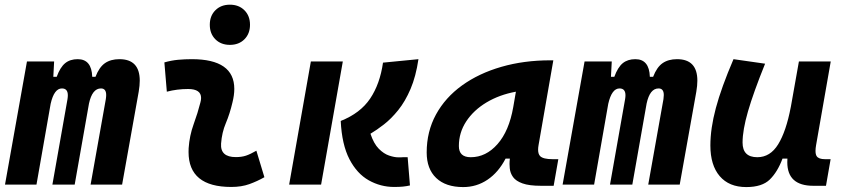

<svg xmlns="http://www.w3.org/2000/svg" viewBox="-20 -776 3556 807"><path d="M207.5 -517.6 204.1 -453.1H218.3Q232.9 -493.2 253.7 -510.3Q274.4 -527.3 306.6 -527.3Q365.2 -527.3 367.7 -453.1H381.3Q397 -493.7 421.1 -510.5Q445.3 -527.3 481.9 -527.3Q567.4 -527.3 567.4 -437Q567.4 -416.5 563 -390.6L493.2 0H360.8L424.8 -359.4Q426.3 -369.1 426.3 -376.5Q426.3 -404.3 404.3 -404.3Q367.7 -404.3 354 -340.8L293.9 0H200.2L263.7 -359.4Q265.1 -368.2 265.1 -375.5Q265.1 -404.3 240.2 -404.3Q207.5 -404.3 192.9 -339.8L133.3 0H1L93.3 -517.6Z M1057.6 -142.6 1091.3 -31.2Q1061.5 -14.2 1028.3 -2.2Q995.1 9.8 952.1 9.8Q772.5 9.8 772.5 -137.2Q772.5 -145 772.9 -153.3Q776.4 -205.6 793.9 -253.9Q811.5 -302.2 822.3 -345.2Q825.2 -355.5 825.2 -364.3Q825.2 -401.9 770.5 -401.9Q724.1 -401.9 681.2 -390.6L670.9 -513.7Q699.7 -522 728.5 -524.7Q757.3 -527.3 786.1 -527.3Q964.8 -527.3 964.8 -402.3Q964.8 -376.5 957 -345.2Q945.8 -297.4 929.2 -258.3Q912.6 -219.2 909.2 -172.4Q905.3 -115.7 971.2 -115.7Q995.6 -115.7 1013.9 -121.8Q1032.2 -127.9 1057.6 -142.6ZM946.3 -587.4Q908.7 -587.4 885.3 -610.8Q861.8 -634.3 861.8 -671.9Q861.8 -709.5 885.3 -732.9Q908.7 -756.3 946.3 -756.3Q983.9 -756.3 1007.3 -732.9Q1030.8 -709.5 1030.8 -671.9Q1030.8 -634.3 1007.3 -610.8Q983.9 -587.4 946.3 -587.4Z M1636.7 9.8Q1579.6 9.8 1530 -18.1Q1480.5 -45.9 1448.7 -106.9Q1417 -168 1412.1 -267.6Q1494.6 -300.3 1535.9 -361.8Q1577.1 -423.3 1589.8 -512.7L1738.8 -527.3Q1728 -454.6 1705.6 -402.1Q1683.1 -349.6 1653.8 -313.2Q1624.5 -276.9 1594 -253.2Q1563.5 -229.5 1537.1 -213.9Q1550.8 -172.4 1572 -150.9Q1593.3 -129.4 1615.5 -122.1Q1637.7 -114.7 1653.8 -114.7Q1660.6 -114.7 1665.5 -114.7Q1669.9 -114.7 1673.3 -115.2Q1677.7 -115.2 1682.1 -115.2Q1686.5 -115.2 1693.4 -115.2L1703.1 3.4Q1688.5 6.8 1673.6 8.3Q1658.7 9.8 1636.7 9.8ZM1195.3 0 1286.6 -517.6H1420.9L1329.6 0Z M1926.8 10.3Q1853.5 10.3 1813.5 -27.8Q1773.4 -65.9 1773.4 -135.3Q1773.4 -223.1 1812.5 -294.7Q1851.6 -366.2 1922.1 -417Q1992.7 -467.8 2087.4 -495.1Q2182.1 -522.5 2293.5 -522.5H2305.7L2243.7 -166.5Q2241.7 -155.8 2241.7 -147Q2241.7 -128.4 2250.5 -119.6Q2263.2 -106.9 2303.2 -106.9H2326.7L2307.1 4.9H2253.9Q2204.1 4.9 2176.3 -5.1Q2148.4 -15.1 2136.5 -31.7Q2124.5 -48.3 2122.6 -68.8Q2121.6 -77.6 2121.6 -86.9Q2121.6 -98.1 2123 -109.4H2105Q2075.2 -51.8 2029.3 -20.8Q1983.4 10.3 1926.8 10.3ZM1958.5 -115.2Q2022.5 -115.2 2071 -170.2Q2119.6 -225.1 2137.2 -325.7L2148.4 -390.6Q2079.1 -377.9 2024.9 -345.5Q1970.7 -313 1939.7 -265.9Q1908.7 -218.8 1908.7 -162.1Q1908.7 -115.2 1958.5 -115.2Z M2551.3 -517.6 2547.9 -453.1H2562Q2576.7 -493.2 2597.4 -510.3Q2618.2 -527.3 2650.4 -527.3Q2709 -527.3 2711.4 -453.1H2725.1Q2740.7 -493.7 2764.9 -510.5Q2789.1 -527.3 2825.7 -527.3Q2911.1 -527.3 2911.1 -437Q2911.1 -416.5 2906.7 -390.6L2836.9 0H2704.6L2768.6 -359.4Q2770 -369.1 2770 -376.5Q2770 -404.3 2748 -404.3Q2711.4 -404.3 2697.8 -340.8L2637.7 0H2543.9L2607.4 -359.4Q2608.9 -368.2 2608.9 -375.5Q2608.9 -404.3 2584 -404.3Q2551.3 -404.3 2536.6 -339.8L2477.1 0H2344.7L2437 -517.6Z M3116.7 10.3Q3044.4 10.3 3005.1 -35.6Q2965.8 -81.5 2965.8 -164.6Q2965.8 -235.8 2988.8 -321.8Q3011.7 -407.7 3063 -527.3L3195.8 -508.3Q3146.5 -386.2 3123.8 -307.6Q3101.1 -229 3101.1 -176.8Q3101.1 -115.2 3163.1 -115.2Q3217.3 -115.2 3250.7 -169.4Q3284.2 -223.6 3303.7 -325.7V-325.2L3337.9 -517.6H3471.7L3410.2 -166.5Q3407.7 -152.3 3407.7 -142.1Q3407.7 -127 3412.6 -119.6Q3420.9 -106.9 3447.8 -106.9H3471.2L3451.7 4.9H3398.4Q3289.1 4.9 3289.1 -94.2Q3289.1 -101.6 3289.6 -109.4H3269Q3248 -53.2 3215.6 -21.5Q3183.1 10.3 3116.7 10.3Z"/></svg>

Font: CaskaydiaCove NF
Style: Bold Italic
Weight: 700
Italic angle: -10°
Designer: Aaron Bell
Foundry: Saja Typeworks
Version: Version 2111.001; VTT 6.35;Nerd Fonts 3.2.1